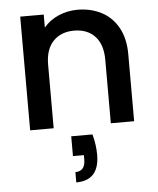

<svg xmlns="http://www.w3.org/2000/svg" viewBox="-57 -608 762 927"><g transform="rotate(-5 324.5 -145.0)"><path d="M579 -325V0H466V-308Q466 -382 429 -421.5Q392 -461 328 -461Q264 -461 226.5 -421.5Q189 -382 189 -308V0H75V-551H189V-488Q217 -522 260.5 -541Q304 -560 353 -560Q418 -560 469.5 -533Q521 -506 550 -453Q579 -400 579 -325ZM373 46Q387 98 387 145Q387 270 275 270V220Q323 220 323 163V142H270V46Z"/></g></svg>

Font: Poppins-Tabular Medium
Style: Regular
Weight: 500
Designer: Ninad Kale (Devanagari), Jonny Pinhorn (Latin)
Foundry: Indian Type Foundry
Version: Version 4.004